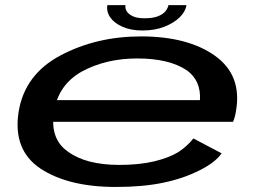

<svg xmlns="http://www.w3.org/2000/svg" viewBox="-20 -736 1036 762"><path d="M439 6 454.5 -81.5Q321.5 -81.5 250 -134Q177 -184.5 194.5 -292Q210.5 -399.5 305.5 -452.5Q401 -504 524.5 -504Q651 -504 721.5 -457Q778.5 -415.5 773.5 -338.5H187L172 -252.5H905Q913 -271.5 916.5 -295Q941.5 -437 833.5 -514.5Q725.5 -591.5 539.5 -591.5Q362.5 -591.5 220 -516Q78.5 -441 54 -293Q30 -141 140.5 -67Q251.5 6 439 6ZM454.5 -81.5 439 6Q548 6 628.5 -11Q708 -27.5 772 -60Q835 -91.5 859.5 -127.5L747.5 -186.5Q724 -156.5 688 -132.5Q650 -109.5 591.5 -95.5Q531.5 -81.5 454.5 -81.5ZM545 -615Q594.5 -615 632 -629.8Q669.5 -644.5 692.8 -667Q716 -689.5 720 -715.5H648.5Q646 -703 636.2 -691Q626.5 -679 606.2 -671.2Q586 -663.5 553.5 -663.5Q524.5 -663.5 507.2 -671.5Q490 -679.5 483 -691.2Q476 -703 478 -715.5H406Q402 -689.5 417.5 -667Q433 -644.5 466 -629.8Q499 -615 545 -615Z"/></svg>

Font: Anybody ExtraExpanded Medium
Style: Italic
Weight: 500
Width: 8
Italic angle: -10°
Version: Version 1.113;gftools[0.9.25]